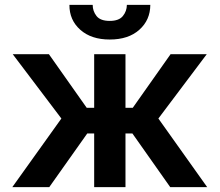

<svg xmlns="http://www.w3.org/2000/svg" viewBox="-20 -768 901 788"><path d="M30.5 0 231.9 -281.6 32.3 -545.5H180.8L335.9 -325.6H366.5V-545.5H495V-325.6H524.9L680 -545.5H828.5L630 -281.6L830.3 0H678.6L523.4 -220.2H495V0H366.5V-220.2H338.1L182.2 0ZM500.7 -747.9H596.9Q596.6 -685.7 551.8 -645.8Q507.1 -605.8 430.4 -605.8Q354.4 -605.8 309.5 -645.8Q264.6 -685.7 264.9 -747.9H360.4Q360.4 -722.3 376.2 -702.2Q392 -682.2 430.4 -682.2Q468 -682.2 484.2 -702.1Q500.4 -721.9 500.7 -747.9Z"/></svg>

Font: Inter UI Semi Bold
Style: Regular
Weight: 600
Designer: Rasmus Andersson
Foundry: rsms
Version: 3.2;8d6f07862